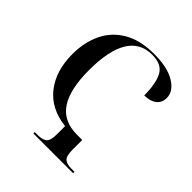

<svg xmlns="http://www.w3.org/2000/svg" viewBox="-199 -852 981 981"><g transform="rotate(45 291.5 -362.0)"><path d="M201 0V-10H224Q255 -10 272 -22.5Q289 -35 289 -83V-141Q176 -154 115.5 -230.5Q55 -307 55 -428Q55 -512 86.5 -579Q118 -646 184 -685Q250 -724 351 -724Q447 -724 501 -691Q555 -658 555 -610Q555 -576 530.5 -557Q506 -538 464 -538Q464 -623 440 -668.5Q416 -714 346 -714Q173 -714 173 -429Q173 -291 219 -222Q265 -153 363 -153H401V-83Q401 -35 418 -22.5Q435 -10 465 -10H488V0Z"/></g></svg>

Font: Noto Serif Display SemiCondensed Medium
Style: Regular
Weight: 500
Width: 4
Designer: Monotype Design Team
Foundry: Monotype Imaging Inc.
Version: Version 2.009